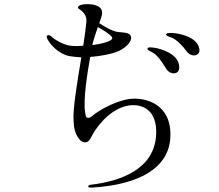

<svg xmlns="http://www.w3.org/2000/svg" viewBox="-20 -835 1040 911"><path d="M592 -365C517 -354 436 -301 424 -290C412 -279 404 -274 395 -276C387 -278 387 -284 384 -301C374 -364 395 -491 408 -565C456 -568 502 -578 529 -587C574 -603 605 -637 602 -657C600 -677 583 -680 542 -683C512 -686 471 -712 451 -725C454 -735 458 -745 461 -754C465 -765 468 -785 456 -797C436 -818 390 -817 369 -813C358 -810 351 -807 350 -800C349 -794 359 -791 367 -784C374 -777 392 -762 390 -733C388 -707 382 -665 375 -618C355 -616 337 -616 324 -617C279 -619 233 -653 228 -658C220 -666 213 -671 205 -667C198 -663 203 -654 206 -648C220 -621 260 -579 308 -569C326 -566 346 -564 366 -563C347 -449 325 -318 329 -264C331 -233 332 -206 356 -175C362 -166 375 -158 387 -160C399 -161 407 -171 418 -194C429 -216 493 -317 588 -334C656 -345 726 -313 721 -198C714 -29 546 25 415 41C410 41 398 43 399 50C399 57 413 55 418 55C646 41 779 -41 788 -179C799 -342 669 -376 592 -365ZM444 -706C466 -697 501 -671 508 -663C517 -653 511 -649 506 -645C491 -634 455 -626 418 -621C424 -648 434 -677 444 -706ZM715 -608C702 -610 682 -613 680 -605C678 -598 692 -592 702 -587C728 -574 752 -536 767 -511C780 -488 803 -484 815 -489C827 -494 832 -504 830 -523C824 -585 730 -606 715 -608ZM926 -602C916 -665 818 -677 804 -678C790 -679 770 -680 768 -672C767 -665 782 -661 793 -657C820 -647 849 -614 865 -592C881 -571 902 -569 913 -575C920 -579 928 -585 926 -602Z"/></svg>

Font: Shippori Mincho
Style: Regular
Weight: 400
Designer: Bonji Tadano  Ryoko NISHIZUKA  (kana & ideographs); Frank Grießhammer (Latin, Greek & Cyrillic); Wenlong ZHANG  (bopomof
Foundry: Adobe Systems Incorporated
Version: Version 1.003;PS 1.001;hotconv 16.6.54;makeotf.lib2.5.65590